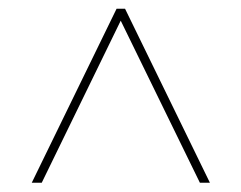

<svg xmlns="http://www.w3.org/2000/svg" viewBox="-20 -752 542 431"><path d="M451.2 -341.8H428.7L251 -705.6L73.7 -341.8H51.3L241.7 -732.4H260.7Z"/></svg>

Font: Kumbh Sans Thin
Style: Regular
Weight: 250
Version: Version 1.004